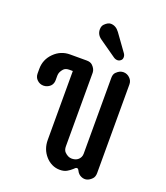

<svg xmlns="http://www.w3.org/2000/svg" viewBox="-165 -1032 995 1154"><g transform="rotate(20 332.5 -455.5)"><path d="M555.2 -656.2Q572.3 -640.1 572.3 -616.2V-49.3Q572.3 -25.4 559.6 -12.2Q527.8 20.5 492.2 5.4Q472.2 -2.9 461.9 -23.9Q456.1 -36.1 449.2 -36.1Q442.4 -36.1 438.5 -32.2L429.7 -23.9Q416 -11.2 398.4 -1Q380.9 9.3 353.8 9.3Q326.7 9.3 303.2 -2.2Q279.8 -13.7 262.7 -33.2Q225.1 -75.2 225.1 -135.3V-575.7H202.6Q179.2 -575.7 167 -563Q147 -541.5 147 -517.6V-489.7Q147 -451.7 111.3 -437Q100.6 -432.6 88.6 -432.6Q76.7 -432.6 66.2 -437Q55.7 -441.4 47.9 -449.2Q31.2 -464.8 31.2 -489.7V-519Q31.2 -578.6 73.7 -621.1Q116.2 -663.6 175.8 -663.6H282.2Q306.2 -663.6 318.8 -651.4Q340.8 -630.4 340.8 -606.4V-136.7Q340.8 -112.3 353 -100.1Q374.5 -78.6 397.9 -78.6Q436.5 -78.6 451.7 -108.9Q456.5 -118.7 456.5 -130.9V-616.2Q456.5 -640.1 469 -652.1Q481.4 -664.1 491.9 -668.7Q502.4 -673.3 514.4 -673.3Q526.4 -673.3 536.9 -668.7Q547.4 -664.1 555.2 -656.2ZM476.1 -782.2Q484.4 -771 484.4 -758.5Q484.4 -746.1 478 -739.3Q467.3 -728.5 454.6 -728.5Q441.9 -728.5 430.2 -736.3L322.8 -811.5Q292 -832.5 292 -866.7Q292 -888.2 304.2 -900.4Q324.7 -920.9 342.8 -920.9Q376 -920.9 399.4 -888.7Z"/></g></svg>

Font: Supermercado
Style: Regular
Weight: 400
Designer: James Grieshaber
Foundry: James Grieshaber
Version: Version 1.002